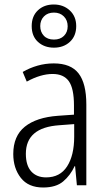

<svg xmlns="http://www.w3.org/2000/svg" viewBox="-20 -824 475 854"><path d="M219 -542Q295 -542 329.5 -497.5Q364 -453 364 -359V0H322L314 -85H312Q293 -44 261 -17Q229 10 172 10Q106 10 72.5 -33Q39 -76 39 -139Q39 -219 90.5 -260.5Q142 -302 238 -309L309 -314V-355Q309 -431 286 -463Q263 -495 214 -495Q161 -495 99 -461L81 -504Q112 -522 147 -532Q182 -542 219 -542ZM244 -267Q95 -257 95 -140Q95 -88 119 -61.5Q143 -35 185 -35Q247 -35 278.5 -84Q310 -133 310 -216V-272ZM220 -612Q177 -612 149 -637.5Q121 -663 121 -708Q121 -752 148.5 -778Q176 -804 219 -804Q262 -804 290.5 -777.5Q319 -751 319 -708Q319 -664 291 -638Q263 -612 220 -612ZM220 -648Q248 -648 264.5 -664.5Q281 -681 281 -707Q281 -734 264 -751Q247 -768 220 -768Q192 -768 175.5 -751Q159 -734 159 -708Q159 -682 175 -665Q191 -648 220 -648Z"/></svg>

Font: Noto Sans Gujarati UI Condensed Light
Style: Regular
Weight: 300
Width: 3
Designer: Jelle Bosma - Monotype Design Team, Universal Thirst
Foundry: Monotype Imaging Inc.
Version: Version 2.106; ttfautohint (v1.8.4.7-5d5b)